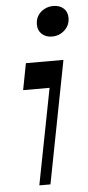

<svg xmlns="http://www.w3.org/2000/svg" viewBox="-56 -827 393 860"><g transform="rotate(-5 140.5 -397.5)"><path d="M200.2 -659.1Q172.5 -659.1 154.8 -675.5Q137.1 -691.9 137.1 -718.2Q137.1 -741.7 148.1 -758.8Q159.2 -776 177.6 -785.5Q196 -795 217.2 -795Q245.9 -795 263.4 -779.1Q281 -763.2 281 -736.8Q281 -703.1 257.2 -681.1Q233.4 -659.1 200.2 -659.1ZM85.3 0 169.1 -431.2H50.2L73.1 -550.5H241.9L135.3 0Z"/></g></svg>

Font: Savate ExtraLight
Style: Italic
Weight: 200
Italic angle: -11°
Designer: Max Esnée
Foundry: Plomb Type
Version: Version 2.000